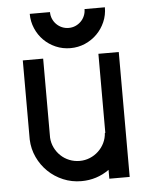

<svg xmlns="http://www.w3.org/2000/svg" viewBox="-52 -756 632 803"><g transform="rotate(-5 264.0 -355.0)"><path d="M418.5 -713.4Q418.5 -680.7 406 -652.1Q393.6 -623.5 372.1 -602.1Q350.6 -580.6 321.8 -568.1Q293 -555.7 260.7 -555.7Q228 -555.7 199.2 -568.1Q170.4 -580.6 149.2 -601.8Q127.9 -623 115.5 -651.9Q103 -680.7 103 -713.4H188Q188 -698.2 193.6 -685.1Q199.2 -671.9 209.2 -661.9Q219.2 -651.9 232.4 -646.2Q245.6 -640.6 260.7 -640.6Q275.4 -640.6 288.6 -646.2Q301.8 -651.9 311.8 -661.9Q321.8 -671.9 327.4 -685.1Q333 -698.2 333 -713.4ZM460 -522V2.4H374.5V-34.7Q322.3 2.4 257.8 2.4Q217.3 2.4 181.4 -12.7Q145.5 -27.8 118.4 -54Q91.3 -80.1 75 -115Q58.6 -149.9 57.1 -189.9V-522H142.6V-189.9Q144 -167.5 153.6 -147.9Q163.1 -128.4 178.5 -113.8Q193.8 -99.1 214.4 -90.8Q234.9 -82.5 257.8 -82.5Q280.3 -82.5 300.5 -90.8Q320.8 -99.1 336.4 -113.8Q352.1 -128.4 361.6 -147.9Q371.1 -167.5 372.6 -189.9H374.5V-522Z"/></g></svg>

Font: Proletarsk
Style: Regular
Weight: 400
Designer: Peter Wiegel, original typeface by Carl Albert Fahrenwaldt 1901
Foundry: Peter Wiegel
Version: Version 1.000 2010 initial release